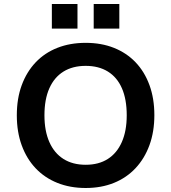

<svg xmlns="http://www.w3.org/2000/svg" viewBox="-20 -929 855 959"><path d="M408 10Q330 10 266.5 -15.5Q203 -41 158 -88.5Q113 -136 88.5 -203Q64 -270 64 -353Q64 -437 88.5 -503.5Q113 -570 158 -617.5Q203 -665 266.5 -690Q330 -715 408 -715Q486 -715 549 -690Q612 -665 657 -618Q702 -571 726.5 -504Q751 -437 751 -354Q751 -271 726.5 -204Q702 -137 657 -89Q612 -41 549 -15.5Q486 10 408 10ZM408 -106Q473 -106 518.5 -135Q564 -164 588.5 -219.5Q613 -275 613 -353Q613 -433 589 -488Q565 -543 519 -571.5Q473 -600 408 -600Q343 -600 297 -571.5Q251 -543 226.5 -488Q202 -433 202 -353Q202 -275 226.5 -219.5Q251 -164 297 -135Q343 -106 408 -106ZM448 -786V-909H576V-786ZM239 -786V-909H367V-786Z"/></svg>

Font: Nunito Sans 9pt
Style: Bold
Weight: 700
Version: Version 3.101;gftools[0.9.27]